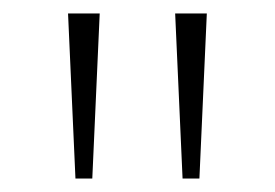

<svg xmlns="http://www.w3.org/2000/svg" viewBox="-20 -745 408 285"><path d="M251 -480 240 -725H287L276 -480ZM92 -480 81 -725H128L117 -480Z"/></svg>

Font: REM Medium Thin
Style: Regular
Weight: 250
Version: Version 1.005;gftools[0.9.28]